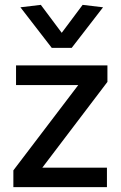

<svg xmlns="http://www.w3.org/2000/svg" viewBox="-20 -770 496 790"><path d="M35 0V-69L302 -420H46V-501H422V-433L154 -80H420V0ZM193 -573 64 -740 148 -750 234 -635 320 -750 404 -740 275 -573Z"/></svg>

Font: Livvic Medium
Style: Regular
Weight: 500
Designer: Jacques Le Bailly, Baron von Fonthausen
Version: Version 1.001; ttfautohint (v1.8.2)